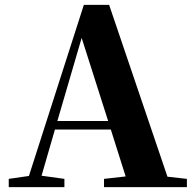

<svg xmlns="http://www.w3.org/2000/svg" viewBox="-20 -770 801 790"><path d="M216 -272 316 -614 425 -272ZM669 -43 429 -750H325L99 -46L16 -34V0H245V-34L151 -47L206 -237H436L497 -44L408 -34V0H749V-34Z"/></svg>

Font: Noto Serif KR Black
Style: Regular
Weight: 900
Version: Version 1.001;PS 1.001;hotconv 16.6.54;makeotf.lib2.5.65590